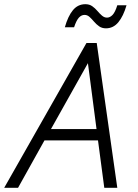

<svg xmlns="http://www.w3.org/2000/svg" viewBox="-62 -895 657 915"><path d="M-42 0 350 -690H399L497 0H435L405 -226H150L24 0ZM181 -280H398L357 -594ZM247 -765Q262 -818 285.5 -846.5Q309 -875 345 -875Q364 -875 377.5 -865.5Q391 -856 402 -843Q413 -830 424 -820.5Q435 -811 448 -811Q462 -811 474.5 -824Q487 -837 497 -870H541Q526 -818 502 -789Q478 -760 443 -760Q424 -760 410.5 -769.5Q397 -779 386 -792Q375 -805 364.5 -814.5Q354 -824 341 -824Q326 -824 314 -811Q302 -798 291 -765Z"/></svg>

Font: Radio Canada Light
Style: Italic
Weight: 300
Italic angle: -12°
Designer: Charles Daoud, Etienne Aubert Bonn, Alexandre Saumier Demers, Jacques Le Bailly
Foundry: Radio-Canada
Version: Version 2.104; ttfautohint (v1.8.4.7-5d5b);gftools[0.9.28.de